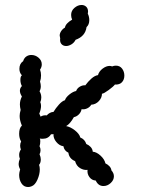

<svg xmlns="http://www.w3.org/2000/svg" viewBox="-20 -755 640 772"><path d="M93 -3Q76 -3 66.5 -17.5Q57 -32 57 -52Q57 -60 61 -74Q55 -85 55 -96Q55 -105 60 -117Q57 -123 57 -132Q57 -144 64 -154Q61 -162 61 -169Q61 -179 65 -186Q57 -199 57 -217Q57 -240 68 -250Q59 -271 59 -289Q59 -299 63 -313Q60 -325 60 -335Q60 -351 68 -367Q60 -380 60 -390Q60 -401 68 -409Q62 -420 62 -434Q62 -448 68 -452Q58 -463 58 -478Q58 -499 73 -509Q77 -522 86 -528Q95 -534 106 -534Q122 -534 135 -523Q148 -512 148 -496Q148 -485 141 -475Q145 -464 145 -452Q145 -438 141 -427Q144 -417 144 -408Q144 -397 139 -388Q146 -377 146 -363Q146 -353 142 -344Q145 -338 145 -329Q145 -316 138 -298Q142 -290 143 -286Q155 -293 168 -291Q173 -297 180.5 -301Q188 -305 195 -305Q204 -320 217 -334.5Q230 -349 241 -352Q245 -364 259.5 -375.5Q274 -387 286 -389Q290 -400 301 -406.5Q312 -413 323 -412Q334 -427 347.5 -439Q361 -451 374 -453Q378 -468 392.5 -479Q407 -490 421 -490Q425 -490 431 -488Q438 -491 446 -491Q462 -491 471 -479Q480 -467 480 -451Q480 -435 470.5 -424.5Q461 -414 442 -415Q436 -407 417 -393Q398 -379 390 -378Q390 -362 377.5 -348.5Q365 -335 347 -334Q341 -324 330 -319Q319 -314 308 -316Q306 -304 297 -295Q288 -286 277 -284Q262 -257 246 -248Q263 -245 281 -231Q299 -217 303 -202Q321 -195 327 -176Q337 -172 344.5 -164Q352 -156 353 -145Q368 -144 384 -129.5Q400 -115 404 -98Q413 -94 420 -86.5Q427 -79 428 -70Q438 -59 438 -46Q438 -31 425 -19Q412 -7 396 -7Q375 -7 365 -29Q349 -30 339.5 -43Q330 -56 332 -72Q317 -70 302 -79Q287 -88 282 -107Q258 -117 255 -141Q238 -149 235 -167Q219 -169 206.5 -184Q194 -199 195 -216Q192 -215 185 -215Q174 -197 152 -197Q144 -197 140 -198Q142 -196 142 -187Q142 -176 139 -167Q143 -160 143 -151Q143 -142 139 -135Q144 -123 144 -114Q144 -100 137 -92Q140 -85 140 -74Q140 -54 130.5 -32.5Q121 -11 107 -6Q100 -3 93 -3ZM339 -674Q339 -656 328 -646Q323 -609 284 -595Q278 -583 267 -576.5Q256 -570 246 -570Q234 -570 227 -578Q220 -586 222 -601Q220 -609 220 -612Q220 -621 226 -630Q232 -639 241 -644Q244 -661 270 -676Q266 -685 266 -695Q266 -712 279.5 -723.5Q293 -735 308 -735Q319 -735 326.5 -728Q334 -721 334 -708L333 -700Q339 -688 339 -674Z"/></svg>

Font: Pangolin
Style: Regular
Weight: 400
Designer: Kevin Burke
Foundry: Google, Inc.
Version: Version 1.101